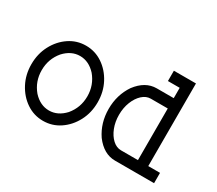

<svg xmlns="http://www.w3.org/2000/svg" viewBox="-127 -969 1415 1250"><g transform="rotate(30 581.0 -344.5)"><path d="M290.5 -67.4Q356.4 -67.4 408.7 -124Q461.9 -187.5 461.9 -272Q461.9 -356.4 408.7 -419.9Q356.4 -476.6 290.5 -476.6Q224.6 -476.6 172.4 -419.9Q119.1 -356.4 119.1 -272Q119.1 -187.5 172.4 -124Q224.6 -67.4 290.5 -67.4ZM290.5 10.3Q221.7 10.3 165.3 -27.8Q108.9 -65.9 75.2 -129.9Q41.5 -193.8 41.5 -272Q41.5 -350.1 75.2 -414.1Q108.9 -478 165.3 -516.1Q221.7 -554.2 290.5 -554.2Q359.4 -554.2 415.8 -516.1Q472.2 -478 505.9 -414.1Q539.6 -350.1 539.6 -272Q539.6 -193.8 505.9 -129.9Q472.2 -65.9 415.8 -27.8Q359.4 10.3 290.5 10.3Z M954.6 -77.6V-465.8H827.1Q793 -465.8 763.9 -439.2Q734.9 -412.6 717.5 -368.4Q700.2 -324.2 700.2 -271.5Q700.2 -219.2 717.5 -175Q734.9 -130.9 763.9 -104.2Q793 -77.6 827.1 -77.6ZM1032.2 -77.6H1120.6V0H827.1Q741.7 0 678.2 -84.5Q622.6 -166.5 622.6 -271.5Q622.6 -377 678.2 -459Q741.7 -543.5 827.1 -543.5H954.6V-621.1H866.2V-698.7H1032.2Z"/></g></svg>

Font: Turpis
Style: Regular
Weight: 400
Designer: GGBotNet
Foundry: f0n7
Version: 1.00